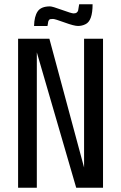

<svg xmlns="http://www.w3.org/2000/svg" viewBox="-20 -882 569 902"><path d="M203 -760H140Q141 -805 157 -828.5Q173 -852 215 -852Q226 -852 271 -835.5Q316 -819 326 -819Q336 -819 341 -823.5Q346 -828 347 -832.5Q348 -837 349.5 -847.5Q351 -858 352 -862H415Q415 -783 381 -768Q365 -760 346.5 -760Q328 -760 283 -776.5Q238 -793 229 -793Q220 -793 216 -792Q212 -791 209.5 -787Q207 -783 206.5 -780.5Q206 -778 205 -770.5Q204 -763 203 -760ZM464 0H338L153 -636V0H65V-700H212L375 -95V-700H464Z"/></svg>

Font: Homenaje
Style: Regular
Weight: 400
Version: Version 1.002